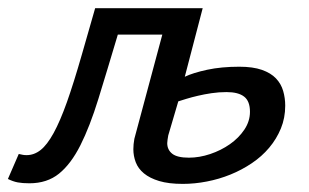

<svg xmlns="http://www.w3.org/2000/svg" viewBox="-66 -451 766 476"><path d="M392.1 -260.7Q412.6 -270.5 447.8 -278.1Q482.9 -285.6 527.3 -285.6Q561 -285.6 583.3 -277.8Q605.5 -270 618.2 -256.6Q630.9 -243.2 636 -225.6Q641.1 -208 641.1 -189Q641.1 -158.7 630.4 -132.6Q619.6 -106.4 601.3 -84.7Q583 -63 558.3 -46.4Q533.7 -29.8 505.4 -18.3Q477.1 -6.8 446.8 -1Q416.5 4.9 387.2 4.9Q352.1 4.9 328.6 -2.2Q305.2 -9.3 290.8 -21.2Q276.4 -33.2 270.5 -48.8Q264.6 -64.5 264.6 -81.1Q264.6 -93.3 267.1 -106.9L336.4 -365.2H226.1Q199.2 -274.9 178 -206.1Q156.7 -137.2 133.3 -90.8Q109.9 -44.4 80.3 -20.5Q50.8 3.4 6.8 3.4Q-10.3 3.4 -22 1.2Q-33.7 -1 -46.4 -7.3L-19.5 -69.3Q-12.7 -67.9 -9 -67.1Q-5.4 -66.4 0 -66.4Q18.6 -66.4 34.7 -79.1Q50.8 -91.8 66.9 -121.1Q83 -150.4 99.9 -197.8Q116.7 -245.1 136.7 -314.9L169.9 -430.7H436.5ZM351.1 -115.2Q350.1 -109.4 349.4 -104.7Q348.6 -100.1 348.6 -96.2Q348.6 -79.6 361.1 -69.8Q373.5 -60.1 402.3 -60.1Q428.2 -60.1 455.1 -69.1Q481.9 -78.1 503.9 -93.5Q525.9 -108.9 539.8 -129.6Q553.7 -150.4 553.7 -173.8Q553.7 -200.2 539.3 -211.4Q524.9 -222.7 495.6 -222.7Q476.6 -222.7 458.5 -220Q440.4 -217.3 424.8 -213.6Q409.2 -210 396.5 -206.1Q383.8 -202.1 376 -199.7Z"/></svg>

Font: PT Astra Sans
Style: Italic
Weight: 400
Italic angle: -16°
Designer: A.Korolkova, I. Chaeva
Foundry: ParaType Ltd
Version: Version 1.001; ttfautohint (v1.6)